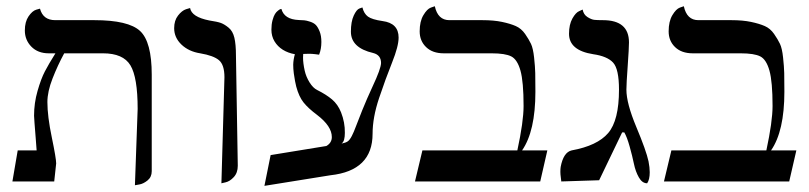

<svg xmlns="http://www.w3.org/2000/svg" viewBox="-20 -585 2608 619"><path d="M415 12.2 423.8 -233.9Q423.8 -335.9 400.4 -374.5Q377 -413.1 312 -413.1H187Q166 -374.5 149.4 -332Q132.8 -289.6 132.8 -255.9Q132.8 -210 147 -142.1Q161.1 -74.2 161.1 -58.1L154.8 0H20L37.1 -100.1H98.1Q97.2 -114.3 95 -141.1Q92.8 -168 91.3 -188Q89.8 -208 89.8 -211.9Q89.8 -252.9 101.1 -292Q112.3 -331.1 124.8 -355Q137.2 -378.9 158.7 -413.1H137.2Q102.1 -413.1 81.1 -434.6Q60.1 -456.1 60.1 -486.8Q60.1 -514.6 72 -532.2Q84 -549.8 96.7 -553.7L108.9 -557.1Q118.7 -520 158.2 -520H284.2Q394 -520 431.6 -485.1Q469.2 -450.2 469.2 -344.2V-33.2Q469.2 -14.2 455.6 -3.2Q441.9 7.8 428.7 9.8Z M693.8 5.9 703.6 -335.9Q703.6 -376 686 -390.9Q668.5 -405.8 625.5 -413.1Q588.4 -418.9 564.9 -441.4Q541.5 -463.9 541.5 -494.1Q541.5 -519 554 -534.9Q566.4 -550.8 579.6 -555.2L592.8 -559.1Q597.7 -530.3 654.8 -519Q680.7 -515.1 692.1 -511Q703.6 -506.8 717 -495.8Q730.5 -484.9 735.6 -463.4Q740.7 -441.9 740.7 -405.8L746.6 -50.8Q746.6 -27.8 733.6 -13.9Q720.7 0 707 2.9Z M930.7 -410.2Q908.7 -414.1 891.8 -424.6Q875 -435.1 865 -451.7Q855 -468.3 855 -489.3Q855 -506.3 858.6 -519.8Q862.3 -533.2 866.5 -539.8Q870.6 -546.4 876 -550.5Q881.3 -554.7 883.5 -555.4Q885.7 -556.2 887.2 -556.2Q896.5 -522.5 942.9 -520.5Q954.6 -520 961.2 -519.5Q967.8 -519 979.7 -515.1Q991.7 -511.2 998.3 -504.4Q1004.9 -497.6 1010.5 -483.6Q1016.1 -469.7 1016.1 -449.7Q1016.1 -426.8 1008.8 -408.7Q1002 -409.7 995.8 -410.4Q989.7 -411.1 984.9 -411.4Q980 -411.6 974.6 -411.6Q967.3 -411.6 957.5 -411.1Q957 -405.3 957 -399.4Q957 -381.3 962.4 -356.9Q966.8 -337.4 978 -319.3Q989.3 -301.3 1002.4 -294.9Q1031.7 -280.3 1050.5 -264.4Q1069.3 -248.5 1079.6 -222.7Q1092.3 -190.4 1091.8 -156.7Q1091.8 -144 1089.4 -135Q1086.9 -126 1081.1 -122.1Q1093.8 -124.5 1100.6 -128.9Q1107.4 -133.3 1114.3 -146.7Q1121.1 -160.2 1127 -176.3Q1132.8 -192.4 1147.7 -229.2Q1162.6 -266.1 1181.2 -306.2Q1208 -363.3 1208.5 -381.8Q1208.5 -407.7 1183.1 -414.1Q1111.3 -430.7 1111.3 -482.9Q1111.3 -515.1 1120.4 -534.7Q1129.4 -554.2 1138.7 -557.6L1148.4 -561Q1153.3 -541 1166.3 -531.5Q1179.2 -522 1213.4 -517.1Q1265.1 -510.3 1265.1 -463.9Q1265.1 -436 1244.1 -383.5Q1223.1 -331.1 1202.1 -268.6Q1181.2 -206.1 1181.2 -153.8Q1181.2 -34.7 1045.4 -20L832.5 14.2L852.5 -85L1032.2 -114.3Q1049.8 -124.5 1049.8 -143.1Q1049.8 -178.2 1002.4 -214.4Q973.1 -236.3 958.5 -254.9Q943.8 -273.4 935.1 -305.7Q933.1 -313.5 931.2 -323.5Q929.2 -333.5 927.2 -348.4Q925.3 -363.3 925.3 -376.5Q925.8 -393.6 930.7 -410.2Z M1535.6 -520Q1571.8 -520 1598.4 -514.4Q1625 -508.8 1642.8 -501Q1660.6 -493.2 1672.9 -475.6Q1685.1 -458 1691.9 -443.6Q1698.7 -429.2 1701.9 -399.7Q1705.1 -370.1 1705.6 -349.6Q1706.1 -329.1 1706.1 -289.1Q1706.1 -162.1 1663.1 -100.1H1744.6L1721.7 0H1317.9L1341.8 -100.1H1647.9Q1668 -192.9 1668 -243.2Q1668 -321.3 1658 -357.2Q1647.9 -393.1 1628.4 -403.1Q1608.9 -413.1 1564.9 -413.1H1410.6Q1374.5 -413.1 1353.8 -433.1Q1333 -453.1 1333 -483.9Q1333 -516.1 1345 -536.1Q1356.9 -556.2 1369.1 -560.5L1381.8 -564.9Q1391.6 -520 1428.7 -520Z M1999.5 -295.9Q1999.5 -252 2031.5 -175.5Q2063.5 -99.1 2070.8 -64.9Q2074.7 -44.9 2074.7 -29.8Q2074.7 -5.9 2066.4 5.9Q2050.3 5.9 2039.6 -13.2Q2028.8 -32.2 2023.7 -57.1Q2018.6 -82 2010 -112.5Q2001.5 -143.1 1992.7 -158.2H1985.8L1911.6 -3.9L1789.6 0Q1789.6 -2 1788.1 -12.5Q1786.6 -22.9 1786.6 -30.8Q1786.6 -40.5 1787.6 -46.9Q1796.4 -93.8 1822.8 -100.1Q1905.8 -115.2 1940.7 -156Q1975.6 -196.8 1975.6 -295.9Q1975.6 -362.8 1956.5 -383.3Q1937.5 -403.8 1892.6 -410.2Q1814.5 -422.4 1814.5 -476.1Q1814.5 -505.9 1825.4 -525.4Q1836.4 -544.9 1847.7 -549.3L1858.4 -554.2Q1861.3 -538.1 1874 -530Q1886.7 -522 1896.2 -521Q1905.8 -520 1923.8 -520Q2007.8 -520 2007.8 -448.2Q2007.8 -430.2 2003.7 -372.6Q1999.5 -314.9 1999.5 -295.9Z M2338.4 -520Q2374.5 -520 2401.1 -514.4Q2427.7 -508.8 2445.6 -501Q2463.4 -493.2 2475.6 -475.6Q2487.8 -458 2494.6 -443.6Q2501.5 -429.2 2504.6 -399.7Q2507.8 -370.1 2508.3 -349.6Q2508.8 -329.1 2508.8 -289.1Q2508.8 -162.1 2465.8 -100.1H2547.4L2524.4 0H2120.6L2144.5 -100.1H2450.7Q2470.7 -192.9 2470.7 -243.2Q2470.7 -321.3 2460.7 -357.2Q2450.7 -393.1 2431.2 -403.1Q2411.6 -413.1 2367.7 -413.1H2213.4Q2177.2 -413.1 2156.5 -433.1Q2135.7 -453.1 2135.7 -483.9Q2135.7 -516.1 2147.7 -536.1Q2159.7 -556.2 2171.9 -560.5L2184.6 -564.9Q2194.3 -520 2231.4 -520Z"/></svg>

Font: Linux Libertine Display
Style: Regular
Weight: 400
Designer: Philipp H. Poll
Foundry: Philipp H. Poll
Version: Version 5.0.9